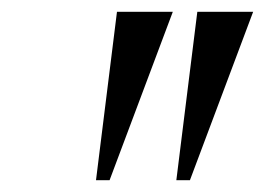

<svg xmlns="http://www.w3.org/2000/svg" viewBox="-20 -842 470 325"><path d="M272.5 -822 165.5 -537H142.5L178 -822ZM408.5 -822 301.5 -537H278.5L314 -822Z"/></svg>

Font: Merriweather 144pt
Style: Italic
Weight: 400
Italic angle: -7.8°
Version: Version 2.101